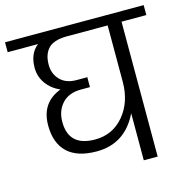

<svg xmlns="http://www.w3.org/2000/svg" viewBox="-117 -833 913 935"><g transform="rotate(-15 339.5 -365.0)"><path d="M393 -730H-10V-680H143Q97 -644 97 -572Q97 -528 122.5 -492.5Q148 -457 191 -438Q88 -399 88 -284Q88 -195 137.5 -148Q187 -101 285 -101Q428 -101 494 -237V0H564V-680H689V-730ZM494 -680V-396Q494 -294 437.5 -226.5Q381 -159 292 -159Q159 -159 159 -283Q159 -339 192.5 -375.5Q226 -412 288 -412H333V-462H279Q226 -462 196.5 -492.5Q167 -523 167 -569Q167 -621 194 -650Q221 -679 285 -680Z"/></g></svg>

Font: Glegoo
Style: Regular
Weight: 400
Version: Version 2.0.1; ttfautohint (v0.9) -r 48 -G 60